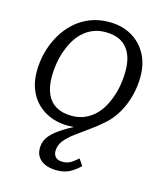

<svg xmlns="http://www.w3.org/2000/svg" viewBox="-117 -636 833 968"><g transform="rotate(15 300.0 -151.5)"><path d="M159 158Q159 133 169.5 112Q180 91 205 69.5Q230 48 273.5 23.5Q317 -1 382 -33L367 -6Q345 3 321 7.5Q297 12 269 12Q202 12 151 -16Q100 -44 72 -94.5Q44 -145 44 -212Q44 -264 57 -313Q70 -362 94.5 -404.5Q119 -447 154 -479Q189 -511 234 -529Q279 -547 333 -547Q400 -547 450 -518.5Q500 -490 528 -439.5Q556 -389 556 -321Q556 -269 543 -220Q530 -171 506 -129Q482 -87 446 -55Q412 -25 376 0.5Q340 26 309 49Q278 72 258.5 96.5Q239 121 239 151Q239 172 251.5 183.5Q264 195 287 195Q313 195 332 182.5Q351 170 366 156L389 190Q366 213 338 228.5Q310 244 270 244Q218 244 188.5 221Q159 198 159 158ZM448 -178Q458 -202 464 -227Q470 -252 473 -278.5Q476 -305 476 -329Q476 -382 459.5 -418.5Q443 -455 410.5 -474Q378 -493 328 -493Q295 -493 267.5 -482.5Q240 -472 218 -453.5Q196 -435 179.5 -410Q163 -385 152 -356Q142 -333 136 -307.5Q130 -282 127 -256Q124 -230 124 -205Q124 -153 140.5 -116Q157 -79 190 -60Q223 -41 272 -41Q305 -41 332.5 -51.5Q360 -62 382 -80.5Q404 -99 420.5 -124Q437 -149 448 -178Z"/></g></svg>

Font: Roboto Serif 20pt Light
Style: Italic
Weight: 300
Italic angle: -10°
Version: Version 1.007